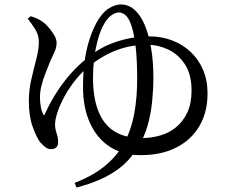

<svg xmlns="http://www.w3.org/2000/svg" viewBox="-20 -781 1040 865"><path d="M316 43Q399 11 454 -34.5Q509 -80 540.5 -139Q572 -198 585 -270Q598 -342 598 -426Q598 -513 591 -571Q584 -629 573 -663Q562 -697 547 -711Q532 -725 516 -725Q499 -725 479 -710Q459 -695 441 -658Q428 -631 418.5 -594Q409 -557 404 -515.5Q399 -474 399 -432Q399 -339 424 -278Q449 -217 497.5 -188Q546 -159 617 -159Q661 -159 701.5 -170.5Q742 -182 773.5 -208Q805 -234 824 -274.5Q843 -315 843 -373Q843 -445 813.5 -490.5Q784 -536 738.5 -557.5Q693 -579 646 -579Q576 -580 512.5 -557.5Q449 -535 388 -488Q352 -460 322 -423Q292 -386 271 -347.5Q250 -309 239 -275.5Q228 -242 228 -220Q228 -204 232 -191Q236 -178 239 -167Q242 -156 242 -141Q242 -126 234 -117.5Q226 -109 209 -109Q196 -109 184.5 -118Q173 -127 161 -140Q144 -163 127 -210.5Q110 -258 110 -326Q110 -375 121 -423Q132 -471 143.5 -514.5Q155 -558 155 -592Q155 -624 137.5 -651Q120 -678 105 -697L118 -708Q136 -703 152 -695Q168 -687 182 -675Q192 -666 204.5 -651Q217 -636 226 -619.5Q235 -603 235 -588Q235 -568 226 -547.5Q217 -527 207 -507Q197 -481 185.5 -452.5Q174 -424 167 -396Q160 -368 160 -342Q160 -319 164.5 -296Q169 -273 179 -261Q219 -349 273.5 -419Q328 -489 404 -543Q431 -563 469 -579.5Q507 -596 554 -606.5Q601 -617 653 -617Q708 -617 755.5 -599Q803 -581 839 -547Q875 -513 895 -466Q915 -419 915 -360Q915 -275 878 -212.5Q841 -150 773.5 -116Q706 -82 614 -82Q534 -82 476 -119Q418 -156 386 -225.5Q354 -295 354 -389Q354 -456 362 -510Q370 -564 384 -606Q398 -648 415 -679Q439 -723 468.5 -742Q498 -761 524 -761Q559 -761 586.5 -736.5Q614 -712 632.5 -667.5Q651 -623 661 -563Q671 -503 671 -432Q671 -380 665.5 -324.5Q660 -269 645 -215.5Q630 -162 601 -117Q574 -73 538 -40Q502 -7 450.5 18.5Q399 44 325 64Z"/></svg>

Font: Noto Serif SC ExtraLight Medium
Style: Regular
Weight: 500
Version: Version 2.002-H1;hotconv 1.1.0;makeotfexe 2.6.0